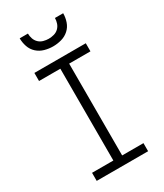

<svg xmlns="http://www.w3.org/2000/svg" viewBox="-233 -1043 965 1132"><g transform="rotate(-30 250.0 -477.5)"><path d="M75 0V-55H220V-680H75V-735H425V-680H280V-55H425V0ZM250 -815Q221 -815 192.5 -823Q164 -831 142.5 -850.5Q121 -870 111.5 -898Q102 -926 102 -955H158Q158 -937 164 -919.5Q170 -902 183 -889.5Q196 -877 214 -872Q232 -867 250 -867Q268 -867 286 -872Q304 -877 317 -889.5Q330 -902 336 -919.5Q342 -937 342 -955H398Q398 -926 388.5 -898Q379 -870 357.5 -850.5Q336 -831 307.5 -823Q279 -815 250 -815Z"/></g></svg>

Font: Iosevka Fixed SS04 Light
Style: Regular
Weight: 300
Monospace: yes
Designer: Belleve Invis
Foundry: Belleve Invis
Version: Version 32.5.0